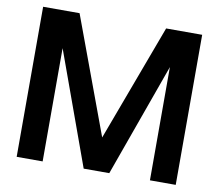

<svg xmlns="http://www.w3.org/2000/svg" viewBox="-81 -847 1083 945"><g transform="rotate(10 460.0 -375.0)"><path d="M855 -750V0H726.1V-565.9L522.9 0H395L189.9 -565.9V0H60.1V-750H242.2L458 -167L674.8 -750Z"/></g></svg>

Font: Oakes Grotesk
Style: SemiBold
Weight: 600
Designer: Samuel Oakes
Foundry: Samuel Oakes
Version: Version 1.0 | wf-rip DC20170320